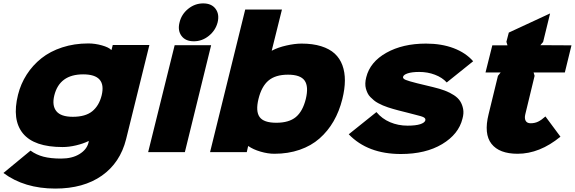

<svg xmlns="http://www.w3.org/2000/svg" viewBox="-47 -896 3386 1131"><path d="M551.8 -334Q582 -458 442.9 -458Q303.7 -458 272.9 -334Q258.3 -274.4 284.9 -241.2Q311.5 -208 381.8 -208Q456.5 -208 496.6 -240.7Q536.6 -273.4 551.8 -334ZM617.2 -630.9H833L695.8 -76.2Q661.1 62.5 553 138.7Q444.8 214.8 278.8 214.8Q96.7 214.8 -26.9 123L132.8 -8.8Q167 16.1 209.5 27.1Q252 38.1 313 38.1Q377.9 38.1 420.9 11.7Q463.9 -14.6 474.1 -55.2L476.1 -64.9H474.1Q443.4 -49.8 401.6 -39.8Q359.9 -29.8 321.8 -29.8Q153.8 -29.8 88.1 -110.1Q22.5 -190.4 59.1 -337.9Q75.2 -402.3 110.4 -457Q145.5 -511.7 197 -552.7Q248.5 -593.8 319.6 -616.9Q390.6 -640.1 473.1 -640.1Q512.7 -640.1 553.2 -628.7Q593.8 -617.2 607.9 -602.1H609.9Z M1196.8 -629.9 1042 0H825.7L981.9 -629.9ZM1234.9 -764.2Q1222.7 -716.8 1183.1 -684.8Q1143.6 -652.8 1094.7 -652.8Q1045.4 -652.8 1022 -684.8Q998.5 -716.8 1010.7 -764.2Q1022 -812 1061.5 -844Q1101.1 -876 1149.9 -876Q1199.2 -876 1222.9 -844Q1246.6 -812 1234.9 -764.2Z M1754.4 -313Q1772 -386.2 1747.6 -421.1Q1723.1 -456.1 1649.4 -456.1Q1575.7 -456.1 1534.7 -421.6Q1493.7 -387.2 1475.6 -313Q1458 -240.7 1482.2 -206.8Q1506.3 -172.9 1580.6 -172.9Q1655.3 -172.9 1695.8 -206.5Q1736.3 -240.2 1754.4 -313ZM1969.7 -313Q1951.7 -240.2 1918 -181.9Q1884.3 -123.5 1835.2 -80.3Q1786.1 -37.1 1718.3 -13.7Q1650.4 9.8 1569.3 9.8Q1530.8 9.8 1487.5 -2.9Q1444.3 -15.6 1416.5 -35.2H1414.6L1406.7 0H1190.4L1397.5 -839.8H1613.8L1553.7 -598.1H1555.7Q1590.3 -616.7 1639.9 -627.9Q1689.5 -639.2 1729.5 -639.2Q1795.4 -639.2 1844.7 -623.8Q1894 -608.4 1924.6 -580.3Q1955.1 -552.2 1970 -511.5Q1984.9 -470.7 1984.6 -421.4Q1984.4 -372.1 1969.7 -313Z M2677.2 -196.8Q2654.8 -105.5 2557.6 -47.1Q2460.4 11.2 2314.5 11.2Q2119.1 11.2 2007.3 -105L2170.4 -235.8Q2203.1 -196.3 2251 -176Q2298.8 -155.8 2353.5 -155.8Q2401.4 -155.8 2428 -164.3Q2454.6 -172.9 2458.5 -187Q2460.9 -197.8 2450 -204.3Q2439 -210.9 2403.3 -219.2Q2398.9 -220.2 2352.3 -232.4Q2305.7 -244.6 2298.3 -246.1Q2281.7 -250.5 2268.3 -254.4Q2254.9 -258.3 2238.3 -263.7Q2221.7 -269 2208.5 -274.9Q2195.3 -280.8 2180.9 -288.3Q2166.5 -295.9 2155.8 -304.9Q2145 -314 2134.8 -324.2Q2124.5 -334.5 2118.4 -347.2Q2112.3 -359.9 2108.4 -374Q2104.5 -388.2 2105 -405.3Q2105.5 -422.4 2110.4 -440.9Q2132.8 -531.2 2229 -585.2Q2325.2 -639.2 2462.4 -639.2Q2553.7 -639.2 2625 -612.3Q2696.3 -585.4 2740.2 -535.2L2584.5 -410.2Q2558.1 -439.5 2515.1 -455.8Q2472.2 -472.2 2422.4 -472.2Q2380.4 -472.2 2355.2 -464.1Q2330.1 -456.1 2327.1 -442.9Q2325.2 -432.6 2343 -425.3Q2360.8 -418 2409.2 -405.8L2504.4 -382.8Q2543.5 -373.5 2573.2 -362.3Q2603 -351.1 2627.2 -335.2Q2651.4 -319.3 2663.8 -299.6Q2676.3 -279.8 2681.2 -253.9Q2686 -228 2677.2 -196.8Z M3166 -210 3254.4 -90.8Q3131.8 9.8 3002 9.8Q2894 9.8 2848.1 -48.8Q2802.2 -107.4 2831.1 -223.1L2886.2 -449.2L2902.3 -469.2H2813L2853 -628.9H2942.4L2936 -649.9L2950.2 -704.1L3193.4 -816.9L3152.3 -648.9L3136.2 -629.9L3319.3 -628.9L3280.3 -469.2H3096.2L3102.1 -449.2L3047.4 -223.1Q3041.5 -198.7 3049.6 -184.3Q3057.6 -169.9 3079.1 -169.9Q3103 -169.9 3122.8 -179.4Q3142.6 -189 3166 -210Z"/></svg>

Font: Sinkin Sans 900 X Black Italic
Style: Regular
Weight: 950
Italic angle: -112°
Designer: Keith Bates
Foundry: K-Type
Version: Sinkin Sans (version 1.0)  by Keith Bates   •   © 2014   www